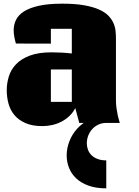

<svg xmlns="http://www.w3.org/2000/svg" viewBox="-20 -676 763 1056"><path d="M416 0 394 -81.5Q381.3 -56.6 361.8 -38.1Q342.3 -19.5 318.4 -7.1Q294.4 5.4 267.3 11.5Q240.2 17.6 213.4 17.6Q157.2 17.6 119.4 0.7Q81.5 -16.1 58.8 -43.7Q36.1 -71.3 26.6 -106.7Q17.1 -142.1 17.1 -179.7Q17.1 -218.3 28.6 -255.6Q40 -293 68.1 -322.5Q96.2 -352.1 143.8 -370.1Q191.4 -388.2 263.7 -388.2Q288.6 -388.2 317.4 -386.7Q346.2 -385.3 375 -381.8V-517.6H259.8V-436L67.4 -436.5Q62 -455.6 58.6 -474.1Q55.2 -492.7 55.2 -509.8Q55.2 -539.1 67.6 -565.7Q80.1 -592.3 110.6 -612.3Q141.1 -632.3 192.6 -644Q244.1 -655.8 322.8 -655.8Q393.6 -655.8 442.9 -647Q492.2 -638.2 524.9 -623.5Q557.6 -608.9 576.2 -589.6Q594.7 -570.3 604 -549.1Q613.3 -527.8 615.5 -506.1Q617.7 -484.4 617.7 -464.8V-125.5Q617.7 -102.1 620.8 -80.1Q624 -58.1 627.9 -40Q632.8 -19 638.7 0ZM259.8 -293.9V-115.7H375V-293.9ZM564.5 359.9Q507.3 359.9 466.1 344.7Q424.8 329.6 398.4 304.4Q372.1 279.3 359.4 246.6Q346.7 213.9 346.7 179.2Q346.7 139.6 361.8 100.6Q377 61.5 405.3 30.8Q433.6 0 473.9 -19.3Q514.2 -38.6 564.9 -38.6V0Q540 0 520 9.8Q500 19.5 486.1 35.4Q472.2 51.3 464.8 71.3Q457.5 91.3 457.5 111.8Q457.5 129.9 463.6 147Q469.7 164.1 482.9 177.2Q496.1 190.4 516.4 198.2Q536.6 206.1 564.5 206.1Z"/></svg>

Font: Coda Caption ExtraBold
Style: Regular
Weight: 800
Designer: vernon adams
Foundry: vernon adams
Version: Version 1.002